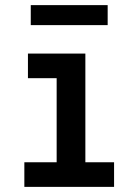

<svg xmlns="http://www.w3.org/2000/svg" viewBox="-20 -729 540 749"><path d="M75 0V-96H201V-424H89V-520H313V-96H425V0ZM100 -631V-709H400V-631Z"/></svg>

Font: Iosevka Fixed
Style: Bold
Weight: 700
Monospace: yes
Designer: Belleve Invis
Foundry: Belleve Invis
Version: Version 32.3.0